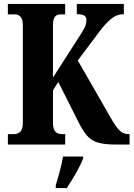

<svg xmlns="http://www.w3.org/2000/svg" viewBox="-20 -734 678 975"><path d="M20 0V-53H51Q70 -53 83 -65Q96 -77 96 -110V-606Q96 -636 84.5 -648.5Q73 -661 55 -661H20V-714H311V-661H286Q268 -661 258.5 -648.5Q249 -636 249 -605V-340L370 -529Q394 -565 406.5 -588Q419 -611 419 -633Q419 -648 408 -655Q397 -662 370 -662V-714H609V-662Q573 -662 544 -638Q515 -614 486 -575L375 -427L541 -138Q567 -92 586 -72.5Q605 -53 632 -53H638V0H566Q509 0 475.5 -10.5Q442 -21 420 -47.5Q398 -74 375 -121L276 -318L249 -275V-109Q249 -78 261.5 -65.5Q274 -53 293 -53H311V0ZM263 208Q272 178 283.5 136Q295 94 300 61H402V71Q394 92 380 119Q366 146 349.5 173Q333 200 319 221H263Z"/></svg>

Font: Noto Serif Tamil ExtraCondensed ExtraBold
Style: Italic
Weight: 800
Width: 2
Italic angle: -12°
Designer: Indian Type Foundry, Tom Grace, and the Monotype Design Team
Foundry: Monotype Imaging Inc.
Version: Version 2.003; ttfautohint (v1.8.4.7-5d5b)